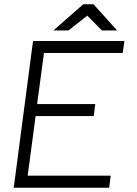

<svg xmlns="http://www.w3.org/2000/svg" viewBox="-20 -875 639 895"><path d="M134 -684H560L552 -628H185L153 -390H424L417 -334H146L109 -56H496L489 0H44ZM368 -855H416L526 -733H455L387 -802L299 -733H229Z"/></svg>

Font: Bellota Text
Style: Italic
Weight: 400
Italic angle: -7.5°
Designer: Kemie Guaida
Foundry: Kemie Guaida
Version: Version 4.001